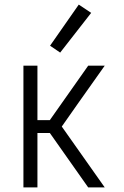

<svg xmlns="http://www.w3.org/2000/svg" viewBox="-20 -816 540 836"><path d="M82 0V-530H143V-293H197L364 -530H436L322 -369L249 -265L436 0H364L197 -237H143V0ZM242 -587 198 -617 323 -796 377 -760Z"/></svg>

Font: Iosevka Term Light
Style: Regular
Weight: 300
Monospace: yes
Designer: Belleve Invis
Foundry: Belleve Invis
Version: Version 9.0.1; ttfautohint (v1.8.3)